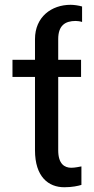

<svg xmlns="http://www.w3.org/2000/svg" viewBox="-20 -781 398 811"><path d="M251.4 9.9C285.5 9.9 309.7 4.3 323.9 0V-78.1C315.3 -76.7 296.9 -72.4 281.2 -72.4C252.8 -72.4 225.9 -88.1 225.9 -146.3V-456H322.4V-528.4H225.9V-615.8C225.9 -672.6 254.3 -692.5 299.7 -692.5C306.8 -692.5 318.2 -691.1 326.7 -688.2V-753.6C312.5 -757.8 292.6 -760.7 278.4 -760.7C197.4 -760.7 127.8 -709.5 127.8 -615.8V-528.4H32.7V-456H127.8V-146.3C127.8 -34.1 184.7 9.9 251.4 9.9Z"/></svg>

Font: Margiela Sans
Style: Regular
Weight: 400
Designer: Stefan Endress, Andreas Faust
Version: Version 1.100;FEAKit 1.0